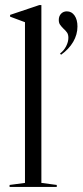

<svg xmlns="http://www.w3.org/2000/svg" viewBox="-20 -741 327 761"><path d="M144 -721H136L20 -682V-675L79 -653V-16L18 -8V0H205V-8L144 -16ZM251 -591Q251 -604 246 -611.5Q241 -619 231 -628Q222 -637 217.5 -644Q213 -651 213 -662Q213 -677 222 -686.5Q231 -696 245 -696Q264 -696 275.5 -679.5Q287 -663 287 -636Q287 -604 270 -575Q253 -546 222 -524L218 -529Q233 -540 242 -557.5Q251 -575 251 -591Z"/></svg>

Font: Libre Caslon Display
Style: Regular
Weight: 400
Designer: Pablo Impallari, Rodrigo Fuenzalida
Foundry: Pablo Impallari, Rodrigo Fuenzalida
Version: Version 1.100; ttfautohint (v1.6) -l 8 -r 50 -G 200 -x 14 -D